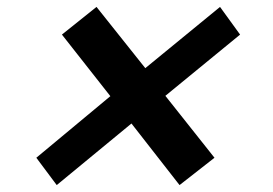

<svg xmlns="http://www.w3.org/2000/svg" viewBox="-20 -565 788 555"><path d="M144 -30 85 -109 299 -287 159 -465 259 -545 400 -368 616 -545 674 -465 458 -288 600 -109 499 -30 360 -208Z"/></svg>

Font: Nunito Sans 7pt Expanded ExtraBold
Style: Italic
Weight: 800
Width: 7
Italic angle: -9°
Designer: Vernon Adams
Foundry: Vernon Adams
Version: Version 3.101;gftools[0.9.27]